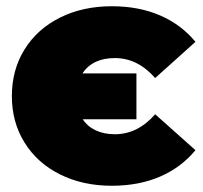

<svg xmlns="http://www.w3.org/2000/svg" viewBox="-20 -581 650 615"><path d="M18 -273Q18 -357 58.5 -422.5Q99 -488 172 -524.5Q245 -561 338 -561Q425 -561 493 -531.5Q561 -502 606 -447L477 -331Q421 -395 348 -395Q277 -395 244 -346H417V-199H245Q260 -176 286.5 -163.5Q313 -151 348 -151Q421 -151 477 -215L606 -100Q561 -45 493 -15.5Q425 14 338 14Q245 14 172 -22.5Q99 -59 58.5 -124.5Q18 -190 18 -273Z"/></svg>

Font: Montserrat Alternates Black
Style: Regular
Weight: 900
Designer: Julieta Ulanovsky
Foundry: Julieta Ulanovsky
Version: Version 7.200